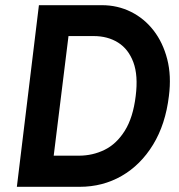

<svg xmlns="http://www.w3.org/2000/svg" viewBox="-20 -720 691 740"><path d="M45 0 130 -700H373Q433 -700 484.5 -674.5Q536 -649 572 -602.5Q608 -556 624.5 -492Q641 -428 631 -350Q618 -241 570 -162.5Q522 -84 449 -42Q376 0 287 0ZM187 -120H284Q337 -120 383 -142.5Q429 -165 461 -216Q493 -267 503 -350Q513 -429 494 -480Q475 -531 435 -556Q395 -581 341 -581H244Z"/></svg>

Font: Haskoy Bold
Style: Italic
Weight: 700
Designer: Ertekin Erdin
Foundry: Ertekin Erdin
Version: Version 2.000; ttfautohint (v1.8.4.7-5d5b)